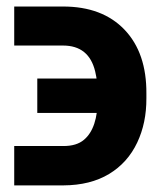

<svg xmlns="http://www.w3.org/2000/svg" viewBox="-20 -557 489 586"><path d="M23.4 8.8V-111.3H173.8Q213.9 -111.3 236.3 -130.4Q278.3 -165.5 278.3 -257.3V-271Q278.3 -306.2 270.5 -338.9Q251.5 -418 172.4 -418H23.4V-537.1H172.4Q292.5 -537.1 360.1 -466.3Q427.7 -395.5 426.8 -271V-257.3Q427.2 -182.1 398.9 -122.1Q369.6 -60.1 312.7 -25.9Q255.9 8.3 173.8 8.8ZM330.6 -212.4H93.8V-317.4H330.6Z"/></svg>

Font: Inter Tight Stencil
Style: Bold
Weight: 700
Designer: Rasmus Andersson
Foundry: rsms
Version: Version 3.004;Glyphs 3.1.2 (3151)